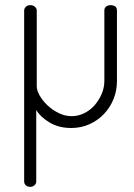

<svg xmlns="http://www.w3.org/2000/svg" viewBox="-20 -492 523 747"><path d="M257 6Q209 6 173.5 -15Q138 -36 121 -64V214Q121 223 114 229Q107 235 98 235Q87 235 80.5 229Q74 223 74 214V-451Q74 -459 80.5 -465.5Q87 -472 98 -472Q109 -472 116 -465.5Q123 -459 123 -451V-156Q123 -140 134.5 -120Q146 -100 165 -82Q184 -64 208.5 -52Q233 -40 259 -40Q284 -40 307.5 -51.5Q331 -63 348 -82.5Q365 -102 375.5 -126.5Q386 -151 386 -177V-451Q386 -462 393.5 -467Q401 -472 410 -472Q421 -472 428 -467Q435 -462 435 -451V-177Q435 -139 421.5 -106Q408 -73 384 -48Q360 -23 327.5 -8.5Q295 6 257 6Z"/></svg>

Font: AkaAcidDosis
Style: Light
Weight: 300
Designer: Edgar Tolentino, Pablo Impallari, Igino Marini, Aka-Acid
Foundry: Edgar Tolentino, Pablo Impallari, Igino Marini, Aka-Acid
Version: Version 1.007